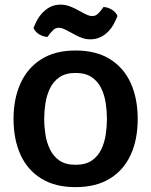

<svg xmlns="http://www.w3.org/2000/svg" viewBox="-20 -774 636 808"><path d="M37 -273.5Q37 -359.5 66.8 -424.2Q96.5 -489 154.5 -525.2Q212.5 -561.5 297.5 -561.5Q384 -561.5 442.2 -525.5Q500.5 -489.5 530 -424.8Q559.5 -360 559.5 -273.5Q559.5 -186.5 529.8 -122Q500 -57.5 441.8 -22Q383.5 13.5 297.5 13.5Q212 13.5 153.8 -22.5Q95.5 -58.5 66.2 -123Q37 -187.5 37 -273.5ZM166 -273.5Q166 -241.5 171.2 -207.8Q176.5 -174 190.5 -145Q204.5 -116 230.5 -98.2Q256.5 -80.5 298 -80.5Q340 -80.5 366 -98.2Q392 -116 406 -145Q420 -174 425 -207.8Q430 -241.5 430 -273.5Q430 -305.5 425 -339.5Q420 -373.5 406 -402.5Q392 -431.5 366 -449.2Q340 -467 298 -467Q256.5 -467 230.5 -449.2Q204.5 -431.5 190.5 -402.5Q176.5 -373.5 171.2 -339.5Q166 -305.5 166 -273.5ZM259.5 -647Q255 -649.5 246.2 -653.2Q237.5 -657 228 -657Q213.5 -657 204.2 -647.8Q195 -638.5 190 -632.5L180 -618.5Q162.5 -619 145 -629.5Q127.5 -640 121 -656.5L129.5 -676Q145 -711 172.5 -732.8Q200 -754.5 234.5 -754.5Q253.5 -754.5 269 -749Q284.5 -743.5 294.5 -738.5L336 -716.5Q340.5 -714 349.5 -710.2Q358.5 -706.5 368 -706.5Q382 -706.5 391 -715Q400 -723.5 405.5 -731L415.5 -744.5Q433 -744 450.5 -733.5Q468 -723 474.5 -706.5L466 -687.5Q450 -650.5 422.2 -629.5Q394.5 -608.5 360.5 -608.5Q343 -608.5 328 -613.5Q313 -618.5 301 -625Z"/></svg>

Font: Signika Negative SC SemiBold
Style: Regular
Weight: 600
Designer: Anna Giedryś
Foundry: Anna Giedryś
Version: Version 2.000; ttfautohint (v1.8.3) -l 8 -r 50 -G 200 -x 9 -